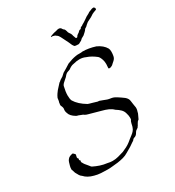

<svg xmlns="http://www.w3.org/2000/svg" viewBox="-160 -677 708 776"><g transform="rotate(-30 194.0 -289.0)"><path d="M392 -587Q394 -587 396.5 -584.5Q399 -582 399 -580Q399 -574 397 -574L389 -571Q387 -571 385.5 -570Q384 -569 382 -568Q378 -567 373.5 -563.5Q369 -560 365 -558L347 -549Q343 -547 340 -544Q337 -541 334 -539Q332 -536 328 -533.5Q324 -531 321 -529Q319 -525 316.5 -522.5Q314 -520 312 -518Q309 -516 307 -513.5Q305 -511 302 -509Q296 -505 293 -504Q290 -503 287.5 -500Q285 -497 283 -496L270 -489Q269 -488 264.5 -488.5Q260 -489 256 -489Q250 -489 247.5 -492.5Q245 -496 243 -499Q241 -503 239.5 -507Q238 -511 236 -515Q234 -519 231.5 -524Q229 -529 226 -535Q223 -541 220 -547Q217 -553 213 -558Q211 -560 209 -561.5Q207 -563 205 -564Q204 -566 201.5 -566.5Q199 -567 196 -568Q195 -569 192 -569Q189 -569 187 -569Q185 -569 185.5 -570.5Q186 -572 187 -572Q192 -574 195 -575Q198 -576 201 -577Q204 -578 208.5 -579Q213 -580 218 -581Q222 -583 229 -583Q232 -583 233.5 -582Q235 -581 236 -581Q240 -578 241 -575Q243 -571 247 -569Q250 -566 252 -559Q253 -551 258 -545Q260 -543 261.5 -540Q263 -537 264 -534Q264 -532 265 -529Q266 -526 267 -524Q269 -515 272 -515Q275 -514 277 -516L281 -522Q283 -524 285.5 -525.5Q288 -527 291 -529Q293 -531 296 -534Q299 -537 303 -537Q306 -537 306.5 -539Q307 -541 308 -542L313 -545Q316 -545 320 -549Q325 -552 330.5 -555Q336 -558 341 -562Q351 -570 364 -576Q368 -580 378 -583Q386 -587 392 -587ZM117 9Q101 9 85.5 8Q70 7 56 3Q28 -4 13 -21Q9 -23 4 -30Q2 -34 -0.5 -38Q-3 -42 -5 -46Q-7 -51 -8 -55.5Q-9 -60 -11 -64Q-11 -69 -10.5 -72.5Q-10 -76 -9 -80Q-7 -88 -4.5 -95.5Q-2 -103 2 -107Q9 -116 26 -118L32 -112Q36 -109 34 -104Q33 -103 33 -100Q33 -97 32 -95Q34 -91 34 -90Q36 -90 36 -87Q36 -86 35 -84V-81Q36 -80 37 -80L38 -79Q40 -77 38 -75V-70Q39 -69 40 -67Q41 -65 42 -63Q44 -60 46 -57Q48 -54 51 -51Q54 -48 56 -45Q58 -42 60 -40Q64 -34 67 -33Q81 -26 96 -21Q111 -16 128 -14Q140 -11 151 -11Q165 -11 178 -14.5Q191 -18 204 -22Q214 -26 224.5 -31.5Q235 -37 244 -44Q249 -48 255 -53Q261 -58 268 -63Q283 -74 287 -86Q289 -90 290 -95Q291 -100 292 -104Q294 -114 298 -118Q299 -121 299 -127Q299 -138 295 -150Q292 -161 284 -169Q276 -177 263 -185Q254 -194 241.5 -199.5Q229 -205 213 -209L159 -224Q151 -226 146 -229Q142 -233 132 -236Q130 -237 127 -238Q124 -239 122 -240Q120 -240 117.5 -241Q115 -242 113 -243Q91 -256 87 -272Q83 -282 85 -291Q86 -295 84 -301Q83 -303 82 -306Q81 -309 80 -311Q80 -317 81 -320Q81 -325 83 -329Q84 -332 84 -336Q84 -340 85 -343Q89 -352 93.5 -358.5Q98 -365 102 -370L123 -393Q126 -394 132 -400Q137 -403 140 -405Q143 -407 145 -408Q154 -417 157 -419Q165 -424 174 -429Q183 -434 193 -441Q215 -450 234 -453Q238 -454 242 -454Q246 -454 250 -454H255Q262 -454 265 -455Q294 -455 325 -445Q352 -433 364 -412Q367 -406 367 -396Q367 -386 365 -376Q363 -366 355 -359L347 -352Q342 -346 336 -344Q330 -341 326 -342Q322 -342 323 -348Q323 -352 323.5 -355.5Q324 -359 324 -363Q324 -375 321 -384Q316 -399 310 -404Q300 -412 289.5 -418Q279 -424 267 -428Q254 -434 239 -434Q232 -434 225.5 -433Q219 -432 211 -430Q203 -429 196.5 -425.5Q190 -422 185 -418Q183 -417 180 -416Q177 -415 174 -414Q169 -413 163 -407Q160 -403 156 -399Q152 -395 147 -391Q142 -387 137.5 -382.5Q133 -378 131 -373Q125 -348 125 -331Q125 -315 129 -306Q144 -281 178 -261Q180 -260 185.5 -258.5Q191 -257 198 -255L218 -249Q223 -249 225 -248.5Q227 -248 229 -247Q230 -247 240 -243L253 -238Q258 -236 264 -235Q270 -234 276 -233Q288 -230 299 -222Q303 -219 309.5 -215Q316 -211 322 -206Q334 -196 335 -184Q336 -176 337 -169.5Q338 -163 339 -157Q340 -154 340 -148Q340 -141 337 -133Q336 -126 332 -119Q330 -115 328.5 -111.5Q327 -108 325 -104Q322 -101 319 -99Q317 -96 315 -93Q313 -90 312 -88Q310 -83 308 -82Q308 -80 304 -76Q303 -75 302 -75Q301 -75 300 -73Q298 -73 295 -70Q291 -66 289 -62Q287 -58 283 -54Q279 -52 277 -50Q275 -50 273 -49Q271 -48 269 -47L265 -43Q263 -39 259 -38L240 -25L216 -11Q205 -4 192 -0.5Q179 3 165 5Q153 6 140.5 7.5Q128 9 117 9Z"/></g></svg>

Font: Estonia
Style: Regular
Weight: 400
Designer: Robert E. Leuschke
Foundry: Robert E. Leuschke
Version: Version 1.014; ttfautohint (v1.8.3)